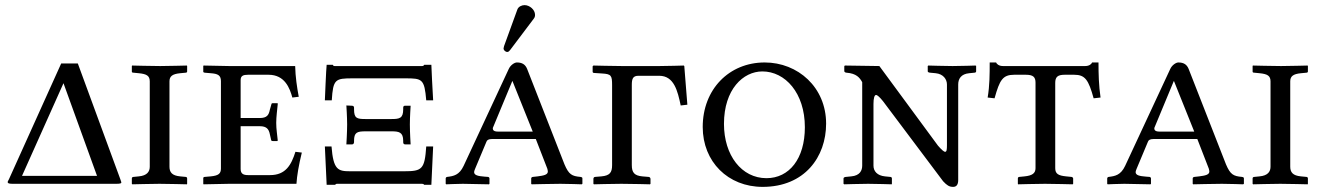

<svg xmlns="http://www.w3.org/2000/svg" viewBox="-20 -718 5160 750"><path d="M228 -393 359 -31H66ZM284 -470H219L15 -18C10 -8 10 -9 10 -7C10 -1 18 0 31 0H434C450 0 454 -2 454 -5C454 -7 453 -9 450 -18Z M642 -400C642 -420 653 -429 684 -432L705 -434C709 -434 711 -436 711 -439V-460L710 -462C710 -462 633 -460 606 -460C575 -460 496 -462 496 -462L495 -460V-438C495 -435 498 -434 502 -434L522 -432C553 -429 565 -422 565 -400V-67C565 -48 555 -32 522 -29L502 -27C498 -27 495 -25 495 -21V0L497 2C497 2 575 0 603 0C634 0 710 2 710 2L711 0V-21C711 -25 708 -27 705 -27L684 -29C652 -32 642 -45 642 -67Z M1133 -460H947H875L775 -462L774 -460V-438C774 -437 774 -435 780 -434L803 -432C831 -430 843 -424 843 -401V-60C843 -40 834 -32 803 -29L780 -27C775 -27 774 -24 774 -22V0L775 2L874 0H1138C1140 -32 1147 -73 1159 -122L1134 -125C1118 -74 1096 -34 1035 -34H949C931 -34 920 -39 920 -58V-225H995C1021 -225 1030 -214 1034 -194L1039 -172C1039 -169 1041 -167 1046 -167H1063L1065 -169C1063 -192 1059 -213 1059 -238C1059 -262 1063 -290 1065 -312C1065 -314 1065 -315 1063 -315H1046C1042 -315 1040 -313 1040 -310L1034 -289C1030 -269 1023 -257 995 -257H920V-405C920 -422 930 -426 949 -426H1029C1093 -426 1112 -373 1122 -337L1147 -340C1140 -378 1134 -417 1133 -460Z M1249 -146 1256 4H1289C1290 2 1293 0 1296 0H1629C1632 0 1635 1 1637 4H1665L1672 -146H1645C1639 -57 1629 -49 1559 -49H1347C1300 -49 1282 -55 1275 -146ZM1672 -326C1670 -358 1665 -455 1665 -465H1637C1636 -462 1633 -460 1629 -460H1287C1283 -460 1281 -462 1280 -465H1256C1254 -450 1249 -327 1249 -326H1276C1281 -409 1290 -412 1358 -412H1563C1629 -412 1638 -410 1645 -326ZM1509 -253H1408C1374 -253 1363 -256 1363 -291V-297C1363 -300 1362 -305 1355 -305L1333 -306C1333 -306 1336 -261 1336 -232C1336 -201 1333 -154 1333 -154H1355C1358 -154 1362 -155 1363 -162V-168C1363 -201 1375 -205 1408 -205H1509C1538 -205 1555 -202 1555 -168V-162C1555 -155 1560 -154 1563 -154H1584C1584 -154 1581 -201 1581 -232C1581 -260 1584 -305 1584 -305H1562C1557 -305 1555 -302 1555 -297V-291C1555 -256 1541 -253 1509 -253Z M1880 -164C1882 -171 1889 -175 1902 -175H2073L2118 -59C2119 -55 2120 -51 2120 -48C2120 -35 2103 -32 2080 -29L2062 -27C2058 -27 2055 -24 2055 -21V0L2057 2C2057 2 2141 0 2169 0C2199 0 2252 2 2252 2L2255 0V-21C2255 -24 2254 -26 2247 -27C2214 -30 2202 -36 2185 -76L2039 -449C2032 -466 2020 -474 1999 -474C1990 -474 1974 -464 1967 -448L1791 -70C1774 -34 1752 -30 1727 -27C1724 -27 1721 -24 1721 -21V0L1723 2C1723 2 1768 0 1788 0C1807 0 1890 2 1890 2L1892 0V-21C1892 -24 1889 -27 1886 -27L1873 -28C1848 -30 1832 -33 1832 -46C1832 -49 1834 -54 1836 -59ZM2061 -204H1925C1905 -204 1905 -213 1905 -218L1981 -401H1982ZM2029 -698C2018 -698 2005 -692 2001 -681L1949 -538C1948 -535 1947 -530 1947 -529C1947 -522 1954 -515 1962 -515C1966 -515 1970 -519 1973 -523L2065 -645C2069 -650 2070 -655 2070 -660C2070 -680 2049 -698 2029 -698Z M2371 -73C2371 -44 2362 -32 2329 -29L2305 -27C2301 -27 2298 -24 2298 -19V0L2300 2C2300 2 2372 0 2407 0C2447 0 2519 2 2519 2L2521 0V-19C2521 -24 2517 -27 2513 -27L2489 -29C2458 -32 2448 -44 2448 -73V-386C2448 -410 2452 -422 2474 -422H2555C2613 -422 2627 -363 2639 -306L2665 -309L2653 -460L2651 -462C2651 -462 2586 -460 2556 -460H2409C2379 -460 2298 -462 2298 -462L2295 -459V-438C2295 -435 2297 -433 2301 -433L2331 -431C2368 -429 2371 -423 2371 -385Z M2958 -439C3047 -439 3124 -355 3124 -221C3124 -98 3063 -22 2974 -22C2877 -22 2808 -111 2808 -234C2808 -369 2883 -439 2958 -439ZM3207 -235C3207 -377 3097 -474 2967 -474C2828 -474 2725 -369 2725 -222C2725 -86 2824 12 2959 12C3123 12 3207 -105 3207 -235Z M3723 -388C3723 -410 3734 -429 3766 -432L3786 -434C3790 -434 3793 -436 3793 -439V-461L3790 -462C3790 -462 3732 -460 3701 -460C3674 -460 3606 -462 3606 -462L3604 -460V-439C3604 -436 3610 -434 3614 -434L3635 -432C3665 -429 3679 -408 3679 -388V-151C3679 -134 3678 -125 3672 -125C3667 -125 3658 -133 3644 -149L3415 -460L3280 -462L3278 -459V-440C3278 -436 3284 -434 3287 -434C3325 -431 3338 -415 3348 -397V-71C3348 -52 3339 -32 3305 -29L3285 -27C3281 -27 3275 -25 3275 -21V0L3278 2C3278 2 3344 0 3371 0C3402 0 3463 2 3463 2L3464 0V-21C3464 -25 3461 -27 3457 -27L3437 -29C3407 -32 3392 -49 3392 -71V-312C3392 -335 3396 -347 3402 -347C3407 -347 3416 -339 3429 -323L3664 -10C3679 6 3688 12 3703 12C3715 12 3723 5 3723 -15Z M4176 -426C4219 -426 4232 -406 4252 -334L4279 -337C4272 -385 4271 -430 4271 -474H4246C4244 -468 4235 -460 4219 -460H3898C3882 -460 3873 -468 3871 -474H3846C3846 -430 3846 -384 3838 -337L3865 -334C3885 -406 3897 -426 3942 -426H3987C4016 -426 4025 -417 4025 -395V-61C4025 -41 4012 -32 3982 -29L3962 -27C3958 -27 3956 -24 3956 -21V0L3957 2C3957 2 4034 0 4062 0C4092 0 4170 2 4170 2L4172 0V-21C4172 -24 4168 -27 4165 -27L4145 -29C4114 -32 4102 -39 4102 -61V-394C4102 -417 4111 -426 4139 -426Z M4464 -164C4466 -171 4473 -175 4486 -175H4657L4702 -59C4703 -55 4704 -51 4704 -48C4704 -35 4687 -32 4664 -29L4646 -27C4642 -27 4639 -24 4639 -21V0L4641 2C4641 2 4725 0 4753 0C4783 0 4836 2 4836 2L4839 0V-21C4839 -24 4838 -26 4831 -27C4798 -30 4786 -36 4769 -76L4623 -449C4616 -466 4604 -474 4583 -474C4574 -474 4558 -464 4551 -448L4375 -70C4358 -34 4336 -30 4311 -27C4308 -27 4305 -24 4305 -21V0L4307 2C4307 2 4352 0 4372 0C4391 0 4474 2 4474 2L4476 0V-21C4476 -24 4473 -27 4470 -27L4457 -28C4432 -30 4416 -33 4416 -46C4416 -49 4418 -54 4420 -59ZM4645 -204H4509C4489 -204 4489 -213 4489 -218L4565 -401H4566Z M5020 -400C5020 -420 5031 -429 5062 -432L5083 -434C5087 -434 5089 -436 5089 -439V-460L5088 -462C5088 -462 5011 -460 4984 -460C4953 -460 4874 -462 4874 -462L4873 -460V-438C4873 -435 4876 -434 4880 -434L4900 -432C4931 -429 4943 -422 4943 -400V-67C4943 -48 4933 -32 4900 -29L4880 -27C4876 -27 4873 -25 4873 -21V0L4875 2C4875 2 4953 0 4981 0C5012 0 5088 2 5088 2L5089 0V-21C5089 -25 5086 -27 5083 -27L5062 -29C5030 -32 5020 -45 5020 -67Z"/></svg>

Font: Linux Libertine O C
Style: Regular
Weight: 400
Designer: Philipp H. Poll
Foundry: Philipp H. Poll
Version: Version 4.0.3